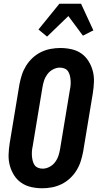

<svg xmlns="http://www.w3.org/2000/svg" viewBox="-20 -1000 540 1028"><path d="M206 8Q176 8 147 1.5Q118 -5 94.5 -21Q71 -37 55.5 -61.5Q40 -86 32.5 -114Q25 -142 26 -172.5Q27 -203 32 -234L84 -548Q89 -574 97 -599Q105 -624 119.5 -647.5Q134 -671 154.5 -690Q175 -709 199.5 -721Q224 -733 250.5 -738Q277 -743 303 -743Q333 -743 362.5 -736.5Q392 -730 415 -714Q438 -698 453.5 -673.5Q469 -649 476.5 -621Q484 -593 483 -562.5Q482 -532 477 -501L425 -187Q420 -161 412 -136Q404 -111 389.5 -87.5Q375 -64 354.5 -45Q334 -26 309.5 -14Q285 -2 258.5 3Q232 8 206 8ZM208 -97Q227 -97 245 -106.5Q263 -116 275 -132Q287 -148 293 -166.5Q299 -185 302 -204L354 -518Q357 -531 358 -544.5Q359 -558 358 -570.5Q357 -583 354 -595.5Q351 -608 344.5 -618Q338 -628 326 -633Q314 -638 301 -638Q282 -638 264 -628.5Q246 -619 234 -603Q222 -587 216 -568.5Q210 -550 207 -531L155 -217Q152 -204 151 -190.5Q150 -177 151 -164.5Q152 -152 155 -139.5Q158 -127 164.5 -117Q171 -107 183 -102Q195 -97 208 -97ZM232 -804 186 -842 298 -980H414L480 -837L471 -833L424 -809L346 -914Z"/></svg>

Font: Iosevka Curly Extrabold
Style: Italic
Weight: 800
Italic angle: -9°
Monospace: yes
Designer: Belleve Invis
Foundry: Belleve Invis
Version: Version 22.1.2; ttfautohint (v1.8.4)